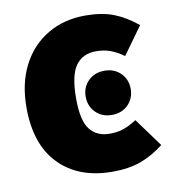

<svg xmlns="http://www.w3.org/2000/svg" viewBox="-69 -611 613 689"><g transform="rotate(-10 237.5 -266.5)"><path d="M475 -483 403 -383Q376 -402 353 -410Q330 -418 302 -418Q254 -418 228.5 -383Q203 -348 203 -263Q203 -182 228.5 -150Q254 -118 300 -118Q329 -118 350.5 -125.5Q372 -133 399 -150L475 -46Q434 -14 390.5 2Q347 18 287 18Q164 18 93 -54.5Q22 -127 22 -262Q22 -350 55.5 -415Q89 -480 149 -515.5Q209 -551 286 -551Q347 -551 389.5 -534.5Q432 -518 475 -483ZM402 -264Q402 -229 379 -206Q356 -183 320 -183Q284 -183 261 -206Q238 -229 238 -264Q238 -298 261 -321Q284 -344 320 -344Q356 -344 379 -321Q402 -298 402 -264Z"/></g></svg>

Font: Fira Sans Condensed ExtraBold
Style: Regular
Weight: 800
Width: 3
Designer: Carrois Corporate & Edenspiekermann AG
Foundry: Carrois Corporate GbR & Edenspiekermann AG
Version: Version 4.203